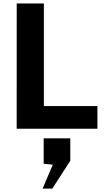

<svg xmlns="http://www.w3.org/2000/svg" viewBox="-20 -743 604 1108"><path d="M233.2 -723V-130.8H542.2V0H76.2L76.5 -723ZM284.6 207.2 232.1 202V55.2H385.6V184.8L282.1 345.2H226.1Z"/></svg>

Font: Public Sans VF
Style: Regular
Weight: 400
Designer: Pablo Impallari, Rodrigo Fuenzalida (Modified by Dan O. Williams and USWDS)
Version: Version 1.003